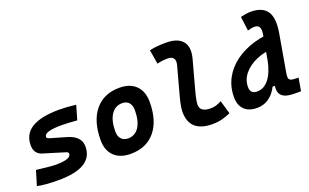

<svg xmlns="http://www.w3.org/2000/svg" viewBox="-84 -1147 2511 1561"><g transform="rotate(-20 1172.0 -366.5)"><path d="M205.6 9.8Q147.9 9.8 102.3 6.1Q56.6 2.4 22.9 -4.9L61 -131.3Q123.5 -123.5 165 -119.6Q206.5 -115.7 227.5 -115.7Q294.4 -115.7 327.4 -127.7Q360.4 -139.6 360.4 -163.6Q360.4 -171.4 353.8 -176Q347.2 -180.7 335 -184.1L155.8 -238.8Q121.6 -249 105.2 -273.2Q88.9 -297.4 88.9 -333Q88.9 -430.7 168.2 -479Q247.6 -527.3 406.7 -527.3Q439.5 -527.3 475.1 -524.9Q510.7 -522.5 549.8 -517.6L514.2 -395Q473.6 -398.4 440.7 -400.1Q407.7 -401.9 381.8 -401.9Q305.2 -401.9 267.3 -390.4Q229.5 -378.9 229.5 -355.5Q229.5 -348.1 235.8 -343.5Q242.2 -338.9 253.9 -335.4L391.6 -295.4Q447.8 -278.8 476.1 -248.5Q504.4 -218.3 504.4 -172.9Q504.4 -81.5 429.9 -35.9Q355.5 9.8 205.6 9.8Z M831.1 9.8Q739.7 9.8 688.7 -39.8Q637.7 -89.4 637.7 -177.7Q637.7 -342.8 713.9 -435.1Q790 -527.3 925.8 -527.3Q1017.1 -527.3 1068.1 -476.6Q1119.1 -425.8 1119.1 -335Q1119.1 -172.4 1043.1 -81.3Q967 9.8 831.1 9.8ZM854.4 -115.7Q915 -115.7 949 -168.2Q982.9 -220.7 982.9 -314Q982.9 -355.2 962.5 -378.5Q942 -401.9 904.8 -401.9Q843.2 -401.9 808.5 -349.5Q773.9 -297.1 773.9 -203.6Q773.9 -162.1 795.2 -138.9Q816.4 -115.7 854.4 -115.7Z M1538.1 9.8Q1440.4 9.8 1390.9 -34.4Q1341.3 -78.6 1341.3 -167.5Q1341.3 -183.1 1345.9 -213.9Q1350.6 -244.6 1365.7 -300.3L1430.7 -540.5Q1440.4 -577.6 1425.8 -597.2Q1411.1 -616.7 1378.9 -616.7Q1355.5 -616.7 1331.8 -614Q1308.1 -611.3 1284.7 -605.5L1264.6 -728.5Q1300.8 -736.8 1336.9 -739.5Q1373 -742.2 1409.2 -742.2Q1508.3 -742.2 1550.5 -690.9Q1592.8 -639.6 1565.4 -540.5L1500 -300.3Q1485.8 -248 1481.2 -220.7Q1476.6 -193.4 1476.6 -182.1Q1475.6 -115.7 1566.9 -115.7Q1593.8 -115.7 1614.3 -121.8Q1634.8 -127.9 1663.1 -142.6L1696.8 -26.4Q1662.6 -11.2 1624.8 -0.7Q1586.9 9.8 1538.1 9.8Z M1924.3 10.3Q1853.5 10.3 1814.7 -27.8Q1775.9 -65.9 1775.9 -135.3Q1775.9 -224.6 1814.7 -296.9Q1853.5 -369.1 1923.3 -420.7Q1993.2 -472.2 2086.7 -499.8Q2180.2 -527.3 2290 -527.3H2298.8L2220.2 -401.9Q2133.8 -398.4 2063.7 -368.2Q1993.7 -337.9 1952.4 -287.8Q1911.1 -237.8 1911.1 -175.3Q1911.1 -144.5 1925.8 -129.9Q1940.4 -115.2 1970.7 -115.2Q2030.3 -115.2 2073.2 -170.4Q2116.2 -225.6 2135.7 -325.7L2133.3 -109.4H2076.7L2127.4 -185.1Q2104 -92.3 2051 -41Q1998 10.3 1924.3 10.3ZM2256.8 4.9Q2229 4.9 2201.7 1.2Q2174.3 -2.4 2153.3 -14.9Q2132.3 -27.3 2123 -52.7Q2113.8 -78.1 2122.1 -122.1L2131.3 -302.2L2171.9 -530.8Q2180.2 -575.7 2169.2 -596.4Q2158.2 -617.2 2129.4 -617.2Q2114.3 -617.2 2099.9 -614.7Q2085.4 -612.3 2068.4 -606.9L2052.2 -730Q2074.2 -735.4 2096.4 -739Q2118.7 -742.7 2141.1 -742.7Q2241.7 -742.7 2281.5 -683.8Q2321.3 -625 2298.8 -496.6L2243.7 -180.7Q2238.8 -153.3 2240.2 -137.2Q2241.7 -121.1 2255.9 -114Q2270 -106.9 2303.7 -106.9H2324.2L2304.7 4.9Z"/></g></svg>

Font: Cascadia Code PL
Style: Italic
Weight: 400
Italic angle: -10°
Monospace: yes
Designer: Aaron Bell
Foundry: Saja Typeworks
Version: Version 2404.023